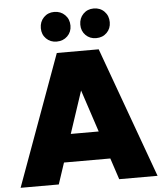

<svg xmlns="http://www.w3.org/2000/svg" viewBox="-61 -979 876 1032"><g transform="rotate(-5 377.5 -463.0)"><path d="M491 -705 747 0H540L341 -603H414L214 0H8L265 -705ZM169 -265H566L615 -115H120ZM270 -766Q236 -766 213.5 -788.5Q191 -811 191 -845Q191 -880 213.5 -903Q236 -926 270 -926Q305 -926 328 -903Q351 -880 351 -845Q351 -811 328 -788.5Q305 -766 270 -766ZM483 -766Q449 -766 426.5 -788.5Q404 -811 404 -845Q404 -880 426.5 -903Q449 -926 483 -926Q518 -926 540.5 -903Q563 -880 563 -845Q563 -811 540.5 -788.5Q518 -766 483 -766Z"/></g></svg>

Font: Parkinsans ExtraBold
Style: Regular
Weight: 800
Designer: Red Stone, Indian Type Foundry
Foundry: Indian Type Foundry
Version: Version 1.000